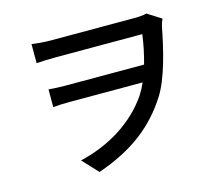

<svg xmlns="http://www.w3.org/2000/svg" viewBox="-108 -870 1217 1060"><g transform="rotate(-15 500.0 -339.5)"><path d="M811 -728C790 -722 763 -721 737 -721H263C221 -721 179 -726 155 -729V-620C180 -622 222 -624 263 -624H760C753 -569 741 -512 726 -459H274C242 -459 209 -461 181 -463V-362C214 -365 242 -366 277 -366H693C682 -341 670 -319 657 -299C570 -171 425 -78 253 -38L335 50C541 -21 666 -123 757 -265C815 -356 852 -513 876 -638C880 -654 885 -667 890 -678Z"/></g></svg>

Font: Noto Sans CJK KR Medium
Style: Regular
Weight: 500
Designer: Ryoko NISHIZUKA (kana & ideographs); Paul D. Hunt (Latin, Greek & Cyrillic); Wenlong ZHANG (bopomofo); Sandoll Communica
Foundry: Adobe Systems Incorporated
Version: Version 1.004;PS 1.004;hotconv 1.0.82;makeotf.lib2.5.63406